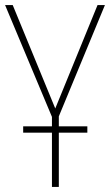

<svg xmlns="http://www.w3.org/2000/svg" viewBox="-20 -734 432 754"><path d="M211 0V-213H323V-238H211V-277L392 -714H363L197 -308L30 -714H0L184 -275V-238H71V-213H184V0Z"/></svg>

Font: Noto Sans Display SemiCondensed Thin
Style: Regular
Weight: 250
Width: 4
Designer: Monotype Design team
Foundry: Monotype Imaging Inc.
Version: 1.000